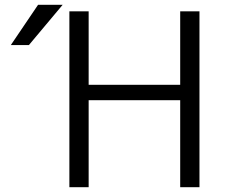

<svg xmlns="http://www.w3.org/2000/svg" viewBox="-20 -777 933 797"><path d="M348 -730V-425H728V-730H808V0H728V-361H348V0H268V-730ZM100 -590H25L138 -757H240Z"/></svg>

Font: M PLUS 1p
Style: Regular
Weight: 400
Version: Version 1.062